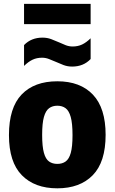

<svg xmlns="http://www.w3.org/2000/svg" viewBox="-20 -988 608 1018"><path d="M284 10.5Q164 10.5 95.8 -59Q27.5 -128.5 27.5 -271.5Q27.5 -417 94.8 -487Q162 -557 284 -557Q405.5 -557 472.8 -486Q540 -415 540 -273Q540 -129 472 -59.2Q404 10.5 284 10.5ZM284 -119Q310 -119 328 -131.8Q346 -144.5 355.2 -177.2Q364.5 -210 364.5 -271.5Q364.5 -334 355 -367.8Q345.5 -401.5 327.5 -414.5Q309.5 -427.5 284 -427.5Q258.5 -427.5 240.5 -414.5Q222.5 -401.5 213 -368.2Q203.5 -335 203.5 -273Q203.5 -211 212.8 -177.8Q222 -144.5 240 -131.8Q258 -119 284 -119ZM362.5 -635Q338 -635 316.5 -643.2Q295 -651.5 275 -660.5Q257 -668.5 239.2 -675.2Q221.5 -682 203 -682Q175 -682 152.8 -671.5Q130.5 -661 107.5 -638.5V-749Q145.5 -788.5 205.5 -788.5Q230 -788.5 251.5 -780.5Q273 -772.5 293 -763.5Q311 -755 328.8 -748.2Q346.5 -741.5 365 -741.5Q393 -741.5 415.2 -752Q437.5 -762.5 460.5 -785V-675Q422.5 -635 362.5 -635ZM107.5 -860V-967.5H460.5V-860Z"/></svg>

Font: Encode Sans Semi Condensed ExtraBold
Style: Regular
Weight: 800
Width: 4
Designer: Multiple Designers
Foundry: Impallari Type
Version: Version 3.000; ttfautohint (v1.8.3) -l 8 -r 50 -G 200 -x 14 